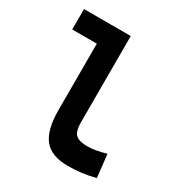

<svg xmlns="http://www.w3.org/2000/svg" viewBox="-174 -856 933 990"><g transform="rotate(30 293.0 -361.0)"><path d="M370.1 9.8Q272.5 9.8 229.2 -43.9Q186 -97.7 186 -215.8V-732.4H317.9V-220.7Q317.9 -188.5 324.7 -168Q331.5 -147.5 351.1 -137.7Q370.6 -127.9 409.2 -127.9Q452.1 -127.9 517.6 -146.5L532.7 -10.7Q491.2 0 452.6 4.9Q414.1 9.8 370.1 9.8ZM39.6 -610.8V-732.4H194.8V-610.8Z"/></g></svg>

Font: Cascadia Mono
Style: Regular
Weight: 400
Monospace: yes
Designer: Aaron Bell
Foundry: Saja Typeworks
Version: Version 2404.023